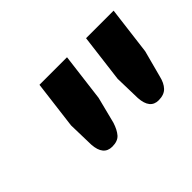

<svg xmlns="http://www.w3.org/2000/svg" viewBox="-62 -860 542 542"><g transform="rotate(-45 208.5 -589.5)"><path d="M118 -724H228L210 -580L190 -501Q183 -479 172.5 -467Q162 -455 140 -455Q105 -455 102 -501L100 -580ZM304 -724H414L396 -580L375 -501Q370 -479 358.5 -467Q347 -455 325 -455Q291 -455 288 -501L286 -580Z"/></g></svg>

Font: Aleo
Style: Bold Italic
Weight: 700
Italic angle: -7°
Version: Version 2.001;gftools[0.9.29]